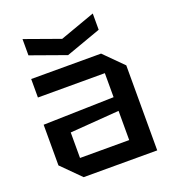

<svg xmlns="http://www.w3.org/2000/svg" viewBox="-139 -871 877 976"><g transform="rotate(-20 300.0 -383.0)"><path d="M46 -100V-320L428 -330V-460H66V-560H444L544 -460V0H146ZM162 -236V-98H428V-256ZM474 -766V-678L284 -610L94 -678V-766L284 -698Z"/></g></svg>

Font: Tektur Medium
Style: Regular
Weight: 500
Designer: Adam Jagosz
Foundry: Adam Jagosz
Version: Version 1.005;gftools[0.9.30]